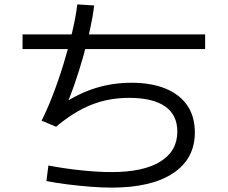

<svg xmlns="http://www.w3.org/2000/svg" viewBox="-20 -821 1040 877"><path d="M490 36Q446 36 394.5 32Q343 28 290.5 21.5Q238 15 192 6L201 -65Q274 -51 351 -43Q428 -35 490 -35Q635 -35 712.5 -83Q790 -131 790 -220Q790 -296 734 -335Q678 -374 570 -374Q477 -374 397.5 -342.5Q318 -311 236 -242L170 -270Q195 -319 221.5 -387.5Q248 -456 271 -531.5Q294 -607 310.5 -677.5Q327 -748 333 -801L410 -796Q405 -750 392 -690Q379 -630 361 -566Q343 -502 322.5 -442.5Q302 -383 282 -336L268 -347Q340 -395 417.5 -419Q495 -443 580 -443Q672 -443 737 -416Q802 -389 836 -338.5Q870 -288 870 -216Q870 -96 771 -30Q672 36 490 36ZM83 -597V-664H917V-597Z"/></svg>

Font: M PLUS 1
Style: Regular
Weight: 400
Designer: Coji Morishita
Foundry: UNDERFOREST DESIGN
Version: Version 1.001